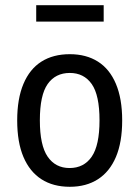

<svg xmlns="http://www.w3.org/2000/svg" viewBox="-20 -708 535 737"><path d="M248 9Q184 9 139 -20Q94 -49 70 -105.5Q46 -162 46 -246Q46 -329 70 -386Q94 -443 139 -471.5Q184 -500 248 -500Q311 -500 356 -471.5Q401 -443 425 -386Q449 -329 449 -246Q449 -162 425 -105.5Q401 -49 356 -20Q311 9 248 9ZM247 -63Q302 -63 332 -106.5Q362 -150 362 -246Q362 -343 332 -385.5Q302 -428 248 -428Q193 -428 163 -385.5Q133 -343 133 -246Q133 -150 163 -106.5Q193 -63 247 -63ZM119 -625V-688H378V-625Z"/></svg>

Font: Nunito Sans 10pt Condensed Medium
Style: Regular
Weight: 500
Width: 3
Designer: Vernon Adams
Foundry: Vernon Adams
Version: Version 3.101;gftools[0.9.27]